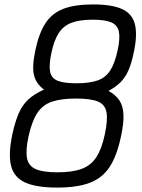

<svg xmlns="http://www.w3.org/2000/svg" viewBox="-20 -834 640 868"><path d="M238 14Q144 14 93.2 -9.2Q42.5 -32.5 29.8 -85.5Q17 -138.5 36 -227.5Q48.5 -285 65 -322.5Q81.5 -360 108.5 -384.8Q135.5 -409.5 179 -429Q143.5 -455 133.8 -493.5Q124 -532 140 -607.5Q156.5 -685 186.2 -730Q216 -775 267.5 -794.5Q319 -814 401 -814Q486 -814 532 -793Q578 -772 590 -724Q602 -676 584.5 -595.5Q574.5 -548 561 -516.8Q547.5 -485.5 526.5 -463.8Q505.5 -442 470.5 -423Q503.5 -405 520 -379.8Q536.5 -354.5 538.2 -315.2Q540 -276 526.5 -215.5Q508.5 -129.5 475.5 -79.2Q442.5 -29 385.8 -7.5Q329 14 238 14ZM240 -55Q308 -55 350.2 -71Q392.5 -87 416.5 -124.8Q440.5 -162.5 454 -227.5Q468 -293 461.2 -327.8Q454.5 -362.5 421.5 -375.5Q388.5 -388.5 323.5 -388.5Q255 -388.5 213.2 -373.8Q171.5 -359 147.5 -321.5Q123.5 -284 108.5 -215.5Q95.5 -153.5 102.2 -118.5Q109 -83.5 142 -69.2Q175 -55 240 -55ZM325.5 -457.5Q384.5 -457.5 421 -470.2Q457.5 -483 478.5 -515.8Q499.5 -548.5 512 -607.5Q523.5 -661 517.5 -690.8Q511.5 -720.5 483.2 -732.8Q455 -745 399 -745Q340 -745 303.2 -731Q266.5 -717 245.5 -684.5Q224.5 -652 212.5 -595.5Q200.5 -539.5 206.5 -509.8Q212.5 -480 241 -468.8Q269.5 -457.5 325.5 -457.5Z"/></svg>

Font: Victor Mono Thin
Style: Italic
Weight: 100
Italic angle: -12°
Monospace: yes
Designer: Rune Bjørnerås
Version: Version 1.561;gftools[0.9.30]